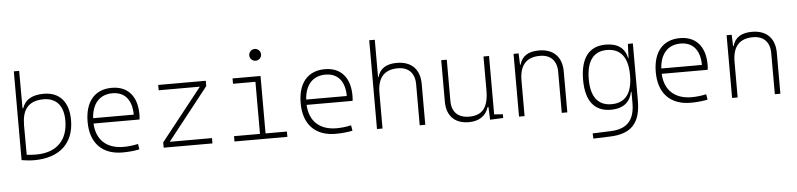

<svg xmlns="http://www.w3.org/2000/svg" viewBox="-52 -1044 6549 1578"><g transform="rotate(-5 3222.5 -254.5)"><path d="M193.8 9.8C404.3 9.8 524.9 -100.6 524.9 -293C524.9 -442.4 450.2 -527.3 319.8 -527.3C224.1 -527.3 165 -493.2 142.1 -423.8H136.2L135.3 -732.4H91.3V0C127 5.9 159.2 9.8 193.8 9.8ZM136.2 -294.4 137.2 -291C137.2 -419.4 196.8 -482.4 314.9 -482.4C419.4 -482.4 478 -414.1 478 -293C478 -128.9 382.3 -35.2 214.4 -35.2C188.5 -35.2 161.1 -36.6 137.2 -39.6Z M924.3 9.8C974.6 9.8 1026.4 4.4 1063.5 -3.9L1056.2 -48.8C1018.1 -40 972.7 -35.2 936 -35.2C795.9 -35.2 712.9 -113.3 706.5 -248H1085.9C1087.9 -258.3 1088.9 -274.4 1088.9 -291C1088.9 -440.4 1012.7 -527.3 881.3 -527.3C740.2 -527.3 659.2 -432.1 659.2 -265.6C659.2 -90.8 755.9 9.8 924.3 9.8ZM707 -292C714.8 -413.1 778.3 -482.4 882.3 -482.4C983.9 -482.4 1042 -413.1 1042 -292Z M1263.7 0H1666V-43.9H1317.4L1656.2 -473.6V-517.6H1263.7V-473.6H1603.5L1263.7 -43.9Z M1847.7 0H2284.2V-43.9H2107.9V-517.6H1877V-473.6H2062V-43.9H1847.7ZM2079.1 -646C2106 -646 2127.9 -667.5 2127.9 -694.3C2127.9 -721.2 2106 -743.2 2079.1 -743.2C2052.2 -743.2 2030.3 -721.2 2030.3 -694.3C2030.3 -667.5 2052.2 -646 2079.1 -646Z M2682.1 9.8C2732.4 9.8 2784.2 4.4 2821.3 -3.9L2814 -48.8C2775.9 -40 2730.5 -35.2 2693.8 -35.2C2553.7 -35.2 2470.7 -113.3 2464.4 -248H2843.8C2845.7 -258.3 2846.7 -274.4 2846.7 -291C2846.7 -440.4 2770.5 -527.3 2639.2 -527.3C2498 -527.3 2417 -432.1 2417 -265.6C2417 -90.8 2513.7 9.8 2682.1 9.8ZM2464.8 -292C2472.7 -413.1 2536.1 -482.4 2640.1 -482.4C2741.7 -482.4 2799.8 -413.1 2799.8 -292Z M3376 0H3421.9V-336.9C3421.9 -458 3353 -527.3 3232.9 -527.3C3145 -527.3 3092.3 -493.2 3073.2 -423.8H3069.3V-732.4H3023.4V0H3069.3V-293C3069.3 -419.9 3126 -482.4 3237.3 -482.4C3324.7 -482.4 3376 -430.7 3376 -338.9Z M3782.2 9.8C3865.2 9.8 3924.3 -30.3 3944.3 -99.6H3952.1L3956.1 4.9L4064.5 0V-30.8L3993.2 -35.6V-517.6H3947.3V-239.3C3947.3 -91.8 3892.6 -35.2 3787.1 -35.2C3697.3 -35.2 3644.5 -85.4 3644.5 -175.8V-517.6H3598.6V-175.8C3598.6 -57.6 3665 9.8 3782.2 9.8Z M4547.9 0H4593.8V-336.9C4593.8 -458 4524.9 -527.3 4404.8 -527.3C4316.9 -527.3 4264.2 -493.2 4245.1 -423.8H4240.7L4237.3 -517.6H4195.3V0H4241.2V-293C4241.2 -419.9 4297.9 -482.4 4409.2 -482.4C4496.6 -482.4 4547.9 -430.7 4547.9 -338.9Z M4788.1 233.4 4927.7 228.5C5103 222.2 5179.7 138.7 5179.7 -45.9V-517.6H5138.7L5133.8 -401.4H5129.9C5113.8 -484.4 5053.7 -527.3 4955.6 -527.3C4817.9 -527.3 4746.1 -433.6 4746.1 -253.9C4746.1 -80.6 4816.9 9.8 4952.6 9.8C5057.6 9.8 5112.8 -40.5 5129.4 -122.1H5133.8V-30.3C5133.8 108.9 5073.7 179.2 4937.5 184.6L4786.1 190.4ZM5133.8 -261.2V-255.9C5133.8 -110.8 5075.2 -35.2 4962.4 -35.2C4851.1 -35.2 4793 -110.4 4793 -253.9C4793 -404.3 4850.6 -482.4 4961.4 -482.4C5074.7 -482.4 5133.8 -406.7 5133.8 -261.2Z M5611.8 9.8C5662.1 9.8 5713.9 4.4 5751 -3.9L5743.7 -48.8C5705.6 -40 5660.2 -35.2 5623.5 -35.2C5483.4 -35.2 5400.4 -113.3 5394 -248H5773.4C5775.4 -258.3 5776.4 -274.4 5776.4 -291C5776.4 -440.4 5700.2 -527.3 5568.8 -527.3C5427.7 -527.3 5346.7 -432.1 5346.7 -265.6C5346.7 -90.8 5443.4 9.8 5611.8 9.8ZM5394.5 -292C5402.3 -413.1 5465.8 -482.4 5569.8 -482.4C5671.4 -482.4 5729.5 -413.1 5729.5 -292Z M6305.7 0H6351.6V-336.9C6351.6 -458 6282.7 -527.3 6162.6 -527.3C6074.7 -527.3 6022 -493.2 6002.9 -423.8H5998.5L5995.1 -517.6H5953.1V0H5999V-293C5999 -419.9 6055.7 -482.4 6167 -482.4C6254.4 -482.4 6305.7 -430.7 6305.7 -338.9Z"/></g></svg>

Font: Cascadia Mono PL ExtraLight
Style: Regular
Weight: 200
Monospace: yes
Designer: Aaron Bell
Foundry: Saja Typeworks
Version: Version 2404.023